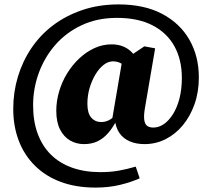

<svg xmlns="http://www.w3.org/2000/svg" viewBox="-20 -677 960 870"><path d="M361 -24Q326 -24 297.5 -40.5Q269 -57 252 -90.5Q235 -124 235 -175Q235 -219 248 -263Q261 -307 284.5 -345Q308 -383 339.5 -412.5Q371 -442 408 -459Q445 -476 485 -476Q530 -476 561 -454Q592 -432 607 -393L563 -354Q547 -379 530 -389Q513 -399 492 -399Q470 -399 449.5 -383Q429 -367 412.5 -339.5Q396 -312 386 -278Q376 -244 376 -207Q376 -164 393.5 -144Q411 -124 439 -124Q461 -124 480 -136Q499 -148 521 -177L528 -137H511Q492 -99 470 -74Q448 -49 421.5 -36.5Q395 -24 361 -24ZM635 -24Q597 -24 568 -36.5Q539 -49 522 -73Q505 -97 501 -132L488 -135L533 -399L634 -467L683 -458L637 -189Q631 -155 633.5 -135Q636 -115 646.5 -107Q657 -99 675 -99Q699 -99 721.5 -114Q744 -129 763 -158.5Q782 -188 793 -230Q804 -272 804 -324Q804 -407 770 -468Q736 -529 670.5 -562.5Q605 -596 510 -596Q421 -596 350.5 -563Q280 -530 231 -474Q182 -418 156 -347Q130 -276 130 -200Q130 -128 150.5 -72Q171 -16 210 23Q249 62 306 82.5Q363 103 435 103Q479 103 516.5 96.5Q554 90 595 78L613 131Q573 149 522.5 161Q472 173 413 173Q325 173 256 147.5Q187 122 138.5 74Q90 26 65 -39.5Q40 -105 40 -184Q40 -259 61 -329Q82 -399 122 -458.5Q162 -518 220 -562Q278 -606 353 -631.5Q428 -657 517 -657Q634 -657 715 -614Q796 -571 838.5 -496.5Q881 -422 881 -326Q881 -260 861.5 -205Q842 -150 808.5 -109.5Q775 -69 730.5 -46.5Q686 -24 635 -24Z"/></svg>

Font: Source Serif 4 ExtraBold
Style: Regular
Weight: 800
Designer: Frank Grießhammer
Foundry: Adobe Systems Incorporated
Version: Version 4.004;hotconv 1.0.116;makeotfexe 2.5.65601